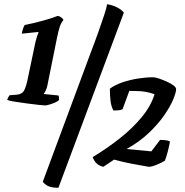

<svg xmlns="http://www.w3.org/2000/svg" viewBox="-20 -783 873 907"><path d="M193 -285Q188 -285 163 -287.5Q138 -290 106 -294.5Q74 -299 48 -303Q22 -307 14 -311Q16 -318 19.5 -324Q23 -330 25 -333L61 -336Q79 -338 89 -348.5Q99 -359 109 -401L148 -587Q151 -599 155.5 -612.5Q160 -626 162 -630L161 -632L83 -624Q85 -637 89.5 -649.5Q94 -662 97 -665Q138 -673 183.5 -685.5Q229 -698 253 -708Q271 -704 280 -689Q269 -676 262.5 -657Q256 -638 249 -603L204 -380Q202 -368 196.5 -356.5Q191 -345 186 -339L256 -332Q259 -327 259 -311Q253 -304 240 -298.5Q227 -293 213.5 -289Q200 -285 193 -285ZM256 104Q229 104 212.5 98Q196 92 182 76L401 -514Q430 -590 447 -638.5Q464 -687 473.5 -716Q483 -745 486 -763Q513 -759 534.5 -747.5Q556 -736 565 -723ZM468 5Q430 -4 418 -41Q486 -82 546 -129.5Q606 -177 649.5 -229.5Q693 -282 710 -338Q690 -345 669 -349Q648 -353 620 -353Q612 -353 605 -353Q598 -353 591 -354L559 -267Q549 -261 516 -261Q506 -278 502.5 -303.5Q499 -329 499 -364Q523 -382 558.5 -394Q594 -406 632 -412Q670 -418 703 -418Q713 -418 731 -412Q749 -406 768 -397.5Q787 -389 799.5 -379.5Q812 -370 812 -362Q812 -347 798.5 -314Q785 -281 756.5 -239.5Q728 -198 683.5 -155.5Q639 -113 578 -79L695 -68L736 -122Q774 -122 783 -114Q773 -61 759 -24Q747 -16 722 -5.5Q697 5 683 5Q642 -2 602.5 -9.5Q563 -17 519 -29Z"/></svg>

Font: Texturina ExtraBold
Style: Italic
Weight: 800
Italic angle: -11°
Designer: Guillermo Torres Carreño
Foundry: Omnibus-Type
Version: Version 1.002; ttfautohint (v1.8.3)